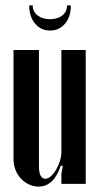

<svg xmlns="http://www.w3.org/2000/svg" viewBox="-20 -681 367 710"><path d="M205 -69Q179 9 123 9Q104 9 87 1Q70 -7 57 -21Q44 -35 37 -53.5Q30 -72 30 -93V-496H124V-67Q124 -20 148 -20Q158 -20 168.5 -29.5Q179 -39 187.5 -53.5Q196 -68 201.5 -85.5Q207 -103 207 -120V-496H297V-1H207V-38L212 -67ZM228 -661H242Q242 -619 220.5 -593.5Q199 -568 165 -568Q131 -568 109.5 -594Q88 -620 88 -661H101Q101 -638 119 -624Q137 -610 165 -610Q193 -610 210.5 -624Q228 -638 228 -661Z"/></svg>

Font: Moniqa Narrow Heading
Style: Bold
Weight: 700
Width: 4
Designer: Rajesh Rajput
Foundry: Rajesh Rajput
Version: Version 1.000